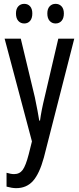

<svg xmlns="http://www.w3.org/2000/svg" viewBox="-20 -738 410 998"><path d="M88 -537 161 -233Q178 -151 184 -111H188Q195 -164 212 -233L283 -537H366L208 81Q185 165 151.5 202.5Q118 240 64 240Q43 240 14 232V160Q37 167 53 167Q82 167 98 145Q114 123 129 65L146 -3L4 -537ZM106 -718Q125 -718 136.5 -705Q148 -692 148 -668Q148 -643 136.5 -629.5Q125 -616 106 -616Q87 -616 75 -629.5Q63 -643 63 -668Q63 -692 75 -705Q87 -718 106 -718ZM269 -718Q288 -718 300 -705Q312 -692 312 -668Q312 -643 300 -629.5Q288 -616 269 -616Q250 -616 238 -629.5Q226 -643 226 -668Q226 -692 238 -705Q250 -718 269 -718Z"/></svg>

Font: Noto Sans UI Cond
Style: Regular
Weight: 400
Width: 3
Designer: Monotype Design Team
Foundry: Monotype Imaging Inc.
Version: Version 1.001